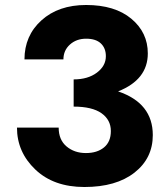

<svg xmlns="http://www.w3.org/2000/svg" viewBox="-20 -733 661 769"><path d="M318 16Q195 16 121.5 -54Q48 -124 48 -222H215Q215 -173 246.5 -146.5Q278 -120 324 -120Q369 -120 396.5 -142.5Q424 -165 424 -208Q424 -253 386.5 -279.5Q349 -306 275 -306V-415Q332 -415 368 -442Q404 -469 404 -508Q404 -540 384 -559Q364 -578 325 -578Q286 -578 260 -554.5Q234 -531 234 -495H78Q78 -590 146 -651.5Q214 -713 325 -713Q440 -713 506 -658Q572 -603 572 -519Q572 -414 453 -367Q592 -320 592 -192Q592 -99 518.5 -41.5Q445 16 318 16Z"/></svg>

Font: renner_700bold
Style: Bold
Weight: 700
Version: Version 003.000 ; ttfautohint (v0.97) -l 8 -r 50 -G 200 -x 1